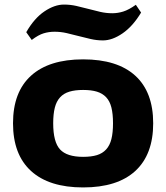

<svg xmlns="http://www.w3.org/2000/svg" viewBox="-20 -810 728 841"><path d="M344 11Q195 11 116 -61Q37 -133 37 -270Q37 -407 116 -478.5Q195 -550 344 -550Q494 -550 572.5 -478.5Q651 -407 651 -270Q651 -133 572.5 -61Q494 11 344 11ZM344 -123Q380 -123 404.5 -130.5Q429 -138 445 -155.5Q461 -173 468 -201Q475 -229 475 -270Q475 -311 468 -339Q461 -367 445 -384Q429 -401 404.5 -408.5Q380 -416 344 -416Q309 -416 284 -408.5Q259 -401 243 -383.5Q227 -366 220 -338Q213 -310 213 -270Q213 -188 243 -155.5Q273 -123 344 -123ZM95 -669Q130 -730 174.5 -760Q219 -790 260 -790Q288 -790 314.5 -784Q341 -778 367 -771Q393 -764 419 -758Q445 -752 472 -752Q496 -752 520 -759.5Q544 -767 575 -789L598 -755Q562 -695 517 -664Q472 -633 431 -633Q404 -633 377.5 -639Q351 -645 324.5 -652Q298 -659 272 -665Q246 -671 219 -671Q194 -671 171 -664Q148 -657 119 -635Z"/></svg>

Font: Encode Sans Wide
Style: Bold
Weight: 700
Designer: Pablo Impallari, Andres Torresi
Foundry: Pablo Impallari, Andres Torresi
Version: Version 1.000; ttfautohint (v1.00) -l 8 -r 50 -G 200 -x 14 -